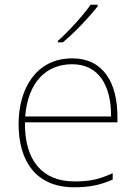

<svg xmlns="http://www.w3.org/2000/svg" viewBox="-20 -786 580 816"><path d="M395 -759V-766H365C336 -723 271 -652 226 -612V-606H247C300 -650 360 -714 395 -759ZM287 -538C133 -538 59 -408 59 -259C59 -104 130 10 296 10C360 10 408 0 459 -23V-50C397 -22 360 -15 296 -15C159 -15 84 -105 86 -266H479V-291C479 -430 422 -538 287 -538ZM287 -513C399 -513 453 -423 452 -291H87C99 -436 175 -513 287 -513Z"/></svg>

Font: Noto Sans Georgian Thin
Style: Regular
Weight: 100
Designer: Monotype Design Team, Akaki Razmadze
Foundry: Google LLC
Version: Version 2.005